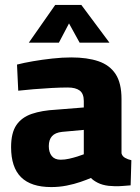

<svg xmlns="http://www.w3.org/2000/svg" viewBox="-20 -747 570 779"><path d="M188 12Q106 12 65.5 -28Q25 -68 25 -150Q25 -208 46.5 -239.5Q68 -271 109 -285Q150 -299 208 -302L320 -311V-337Q320 -367 303.5 -379.5Q287 -392 255 -392Q226 -392 189 -390Q152 -388 116 -385Q80 -382 54 -379L49 -485Q76 -492 113.5 -498.5Q151 -505 192 -509.5Q233 -514 269 -514Q334 -514 379.5 -498.5Q425 -483 449 -446.5Q473 -410 473 -345V-125Q476 -113 487.5 -106.5Q499 -100 513 -97L510 5Q495 6 478 7.5Q461 9 446 8.5Q431 8 421 7Q395 4 376.5 -5.5Q358 -15 349 -25Q333 -18 307 -9Q281 0 250.5 6Q220 12 188 12ZM226 -99Q243 -99 260.5 -103Q278 -107 294 -112Q310 -117 320 -121V-220L232 -212Q204 -209 191 -194.5Q178 -180 178 -154Q178 -129 190 -114Q202 -99 226 -99ZM97 -574 204 -727H310L424 -574H303L260 -652L219 -574Z"/></svg>

Font: Cairo Play ExtraBold
Style: Regular
Weight: 800
Version: Version 3.119